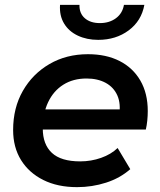

<svg xmlns="http://www.w3.org/2000/svg" viewBox="-20 -763 659 790"><path d="M297 7Q217 7 158 -22.5Q99 -52 66.5 -104.5Q34 -157 34 -228Q34 -319 74 -389Q114 -459 183.5 -499.5Q253 -540 342 -540Q417 -540 472 -512Q527 -484 557.5 -431.5Q588 -379 588 -306Q588 -287 586 -267Q584 -247 580 -230H127L141 -313H521L470 -285Q478 -336 463 -370Q448 -404 415 -422Q382 -440 336 -440Q281 -440 240.5 -414.5Q200 -389 178 -342.5Q156 -296 156 -234Q156 -169 193.5 -134Q231 -99 310 -99Q355 -99 396 -113.5Q437 -128 464 -154L516 -67Q474 -30 416.5 -11.5Q359 7 297 7ZM384 -599Q337 -599 300 -616.5Q263 -634 243.5 -666.5Q224 -699 227 -743H307Q306 -708 329 -688Q352 -668 391 -668Q430 -668 457 -688Q484 -708 490 -743H574Q562 -677 509.5 -638Q457 -599 384 -599Z"/></svg>

Font: MOST Montserrat SemiBold
Style: Italic
Weight: 600
Italic angle: -11.3°
Designer: Julieta Ulanovsky
Foundry: Julieta Ulanovsky
Version: Version 8.000;March 11, 2024;FontCreator 15.0.0.2926 64-bit